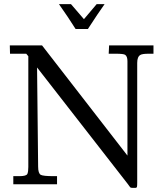

<svg xmlns="http://www.w3.org/2000/svg" viewBox="-20 -885 784 922"><path d="M263.2 -865H321L383.1 -793L444.1 -865H482.2Q450.7 -821 402.1 -745.8H343Q305.4 -805.4 263.2 -865ZM27.1 -667H181.9L592 -137.9V-591.1Q592 -614.5 580.8 -621.8Q572.8 -627 537.1 -627H502L503.9 -667H717V-627H694.1Q663.1 -627 653.8 -621.1Q638.9 -612.3 638.9 -583V-7.1Q638.9 7.6 637.6 12.3Q636.2 17.1 629.9 17.1H616Q607.7 17.1 606 14.9Q604.2 12.7 603.1 11.5Q602.1 10.3 599.2 6.2Q596.4 2.2 594 -1L158 -561L163.1 -85Q163.1 -52.5 175.8 -45.4Q188 -39.1 237.1 -39.1H253.9V0H43.9V-39.1H74Q106.9 -39.1 111.6 -50.3Q116 -61 116 -83V-615L106 -627H28.1Z"/></svg>

Font: Linden Hill
Style: Regular
Weight: 400
Version: Version 1.202